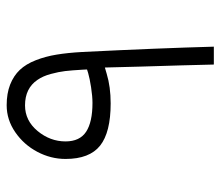

<svg xmlns="http://www.w3.org/2000/svg" viewBox="-62 -590 652 567"><g transform="rotate(-90 263.5 -306.0)"><path d="M78.1 -438Q78.1 -481.4 99.1 -521.2Q120.1 -561 157 -586.4Q193.8 -611.8 236.8 -611.8Q271.5 -611.8 297.6 -601.6Q323.7 -591.3 341.1 -573Q358.4 -554.7 369.6 -525.9Q380.9 -497.1 386.2 -464.4Q391.6 -431.6 394 -388.7Q405.3 -161.1 409.7 0H356.9Q356.4 -30.8 354.5 -94.5Q352.5 -158.2 350.8 -217.3Q349.1 -276.4 348.6 -302.7L348.1 -321.8L329.6 -316.4Q291 -304.7 242.2 -304.7Q156.7 -304.7 117.4 -335.9Q78.1 -367.2 78.1 -438ZM236.3 -557.6Q191.4 -557.6 160.6 -520.5Q129.9 -483.4 129.9 -438Q129.9 -396 158.4 -377.2Q187 -358.4 243.7 -358.4Q262.7 -358.4 289.6 -362.5Q316.4 -366.7 331.5 -371.1L342.3 -374.5L341.8 -386.2Q339.8 -420.4 337.6 -439.2Q335.4 -458 329.1 -481.4Q322.8 -504.9 311.5 -521Q286.6 -557.6 236.3 -557.6Z"/></g></svg>

Font: Shabnam Thin FD-WOL
Style: Thin-FD-WOL
Weight: 100
Foundry: DejaVu fonts team - Redesigned by Saber Rastikerdar - Based on Vazir font
Version: Version 5.0.1